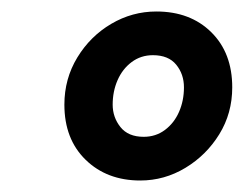

<svg xmlns="http://www.w3.org/2000/svg" viewBox="-20 -706 424 334"><path d="M224 -392Q166 -392 129 -428Q92 -464 92 -524Q92 -569 114.5 -606Q137 -643 173.5 -664.5Q210 -686 252 -686Q311 -686 347.5 -650Q384 -614 384 -554Q384 -509 361.5 -472.5Q339 -436 302.5 -414Q266 -392 224 -392ZM230 -468Q251 -468 267 -480Q283 -492 291.5 -511.5Q300 -531 300 -554Q300 -577 286.5 -593.5Q273 -610 246 -610Q225 -610 209 -598Q193 -586 184.5 -566.5Q176 -547 176 -524Q176 -502 189.5 -485Q203 -468 230 -468Z"/></svg>

Font: Source Sans 3 Black
Style: Italic
Weight: 900
Italic angle: -11°
Designer: Paul D. Hunt
Foundry: Adobe
Version: Version 3.052;hotconv 1.1.0;makeotfexe 2.6.0